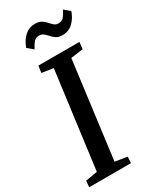

<svg xmlns="http://www.w3.org/2000/svg" viewBox="-239 -1025 892 1091"><g transform="rotate(-30 207.0 -479.0)"><path d="M0.5 0 4.5 -41 82 -54 165 -687 90 -698 96 -743H365.5L360.5 -698L280 -687L198 -54L277.5 -41L274.5 0ZM303 -824Q277.5 -824 262.2 -834Q247 -844 236 -856.8Q225 -869.5 213.2 -879.2Q201.5 -889 185 -889Q161.5 -889 148.5 -873Q135.5 -857 123.5 -833.5L86.5 -864.5Q101 -906 129.2 -932.2Q157.5 -958.5 197.5 -958.5Q223.5 -958.5 239 -948.8Q254.5 -939 265.8 -926Q277 -913 288.2 -903.2Q299.5 -893.5 315.5 -893.5Q339 -893 352 -909.2Q365 -925.5 376.5 -949L413.5 -918Q399 -876.5 371 -850.2Q343 -824 303 -824Z"/></g></svg>

Font: Merriweather 20pt Medium
Style: Italic
Weight: 500
Italic angle: -7.8°
Version: Version 2.101